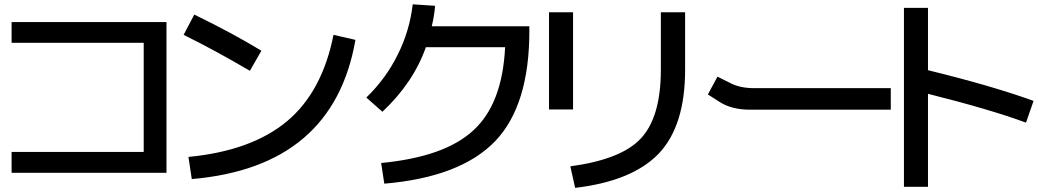

<svg xmlns="http://www.w3.org/2000/svg" viewBox="-20 -822 4850 897"><path d="M34.2 -718.8H757.8V-14.6H34.2V-112.3H651.4V-622.1H34.2Z M837.9 -659.2 887.7 -753.9Q1066.4 -667 1201.2 -585L1147.5 -491.2Q984.4 -586.9 837.9 -659.2ZM1538.1 -659.2 1640.6 -635.7Q1537.1 -42 876 14.6L860.4 -88.9Q1155.3 -117.2 1321.3 -255.9Q1485.4 -393.6 1538.1 -659.2Z M2339.8 -601.6H1969.7Q1911.1 -435.5 1766.6 -299.8L1691.4 -366.2Q1783.2 -455.1 1837.9 -566.4Q1893.6 -676.8 1908.2 -801.8L2012.7 -794.9Q2008.8 -747.1 1997.1 -699.2H2453.1V-677.7Q2453.1 -329.1 2293 -162.1Q2130.9 5.9 1775.4 36.1L1760.7 -60.5Q2057.6 -88.9 2191.4 -212.9Q2327.1 -336.9 2339.8 -601.6Z M3180.7 -764.6V-495.1Q3180.7 -235.4 3058.6 -105.5Q2934.6 24.4 2667 55.7L2644.5 -44.9Q2882.8 -77.1 2973.6 -174.8Q3066.4 -273.4 3067.4 -492.2V-764.6ZM2544.9 -310.5V-764.6H2657.2V-310.5Z M3287.1 -380.9 3338.9 -347.7Q3396.5 -309.6 3482.4 -309.6H4141.6V-410.2H3507.8Q3438.5 -409.2 3390.6 -434.6L3332 -463.9Z M4203.1 -785.2H4315.4V-494.1Q4618.2 -419.9 4808.6 -350.6L4773.4 -249Q4610.4 -309.6 4315.4 -383.8V50.8H4203.1Z"/></svg>

Font: RobotoJAA
Style: Medium
Weight: 500
Version: Version 2.05; 2016-11-05